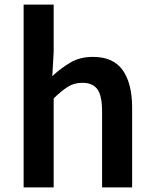

<svg xmlns="http://www.w3.org/2000/svg" viewBox="-20 -817 671 837"><path d="M83 0V-797H214V-591L208 -485Q243 -518 285.5 -543.5Q328 -569 385 -569Q474 -569 515 -511Q556 -453 556 -348V0H425V-331Q425 -400 404.5 -428Q384 -456 339 -456Q303 -456 275.5 -438.5Q248 -421 214 -388V0Z"/></svg>

Font: Noto Sans TC Thin SemiBold
Style: Regular
Weight: 600
Version: Version 2.004-H2;hotconv 1.0.118;makeotfexe 2.5.65603